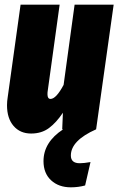

<svg xmlns="http://www.w3.org/2000/svg" viewBox="-20 -553 506 821"><path d="M283 112Q283 145 321 145Q339 145 367 140L344 240Q315 248 283 248Q231 248 198.5 218Q166 188 166 136Q166 55 250 0H246L249 -71Q221 -29 189.5 -5.5Q158 18 113 18Q66 18 38 -14.5Q10 -47 10 -103Q10 -120 13 -138L68 -533H235L184 -164Q183 -159 183 -150Q183 -130 196 -130Q220 -130 252 -190L299 -533H466L391 0Q283 48 283 112Z"/></svg>

Font: Fira Sans Extra Condensed ExtraBold
Style: Italic
Weight: 800
Width: 3
Italic angle: -8°
Designer: Carrois Corporate & Edenspiekermann AG
Foundry: Carrois Corporate GbR & Edenspiekermann AG
Version: Version 4.203